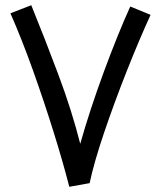

<svg xmlns="http://www.w3.org/2000/svg" viewBox="-20 -711 618 737"><path d="M324 -8Q341 -88 380 -203Q419 -318 466.5 -438Q514 -558 558 -654L480 -686Q432 -580 378.5 -435Q325 -290 288 -159Q256 -286 203.5 -426Q151 -566 100 -691L20 -660Q64 -560 106.5 -441Q149 -322 185.5 -205Q222 -88 246 6Z"/></svg>

Font: Noto Sans Arabic UI
Style: Regular
Weight: 400
Designer: Nadine Chahine - Monotype Design Team
Foundry: Monotype Imaging Inc.
Version: Version 1.900